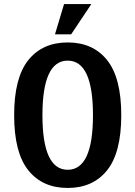

<svg xmlns="http://www.w3.org/2000/svg" viewBox="-20 -920 670 950"><path d="M252 -750 297 -900H432L332 -750ZM510 -77.5Q440 10 315 10Q190 10 120 -77.5Q50 -165 50 -350Q50 -535 120 -622.5Q190 -710 315 -710Q440 -710 510 -622.5Q580 -535 580 -350Q580 -165 510 -77.5ZM190 -350Q190 -80 315 -80Q440 -80 440 -350Q440 -620 315 -620Q190 -620 190 -350Z"/></svg>

Font: Scada
Style: Bold
Weight: 700
Designer: Jovanny Lemonad
Foundry: Jovanny Lemonad
Version: Version 4.100;PS 004.100;hotconv 1.0.88;makeotf.lib2.5.64775